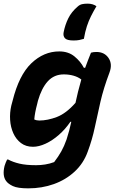

<svg xmlns="http://www.w3.org/2000/svg" viewBox="-22 -832 642 1053"><path d="M381 -610Q345 -610 334 -622.5Q323 -635 327 -655Q335 -696 352.5 -731.5Q370 -767 404 -796Q415 -806 427.5 -809Q440 -812 459 -812Q487 -812 507 -798Q490 -769 477 -743Q464 -717 454.5 -688Q445 -659 438 -619Q425 -615 412.5 -612.5Q400 -610 381 -610ZM303 -550Q353 -550 386.5 -522.5Q420 -495 438 -460H445Q452 -479 460 -500Q468 -521 477 -543Q483 -545 490.5 -546Q498 -547 507 -547Q551 -547 573.5 -513.5Q596 -480 578 -433Q546 -348 529 -274.5Q512 -201 498 -134Q484 -67 459 0Q436 64 387.5 109Q339 154 273.5 177.5Q208 201 133 201Q75 201 48.5 188.5Q22 176 11 160Q-10 131 3 78Q6 68 9.5 59.5Q13 51 17 43H23Q49 57 85 65.5Q121 74 176 74Q201 74 226 70Q251 66 275 57Q298 27 314 -1.5Q330 -30 343 -67Q351 -92 357.5 -116Q364 -140 369 -164H364Q336 -123 300.5 -92Q265 -61 228 -44Q191 -27 159 -27Q120 -27 93 -47.5Q66 -68 51 -101.5Q36 -135 33.5 -174.5Q31 -214 40 -253L47 -279Q82 -420 150 -485Q218 -550 303 -550ZM166 -177Q178 -171 193 -171Q239 -171 290 -190.5Q341 -210 392 -268Q398 -297 406 -329Q414 -361 424 -396Q406 -410 381 -417Q356 -424 328 -424Q275 -424 240.5 -386.5Q206 -349 186 -279L182 -262Q169 -214 166 -177Z"/></svg>

Font: Recursive Sn Csl St
Style: Bold Italic
Weight: 700
Italic angle: -15°
Version: Version 1.079;hotconv 1.0.112;makeotfexe 2.5.65598; ttfautoh